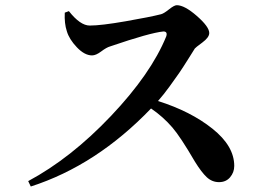

<svg xmlns="http://www.w3.org/2000/svg" viewBox="-20 -716 1040 728"><path d="M225.6 -668 241.2 -673.8Q284.2 -619.1 320.3 -619.1Q363.3 -619.1 456.1 -635.3Q548.8 -651.4 590.8 -662.1Q601.6 -665 621.1 -680.7Q640.6 -696.3 650.4 -696.3Q679.7 -696.3 726.6 -655.3Q773.4 -614.3 773.4 -590.8Q773.4 -574.2 747.1 -554.7Q720.7 -535.2 718.8 -532.2Q713.9 -524.4 693.4 -491.7Q672.9 -459 659.2 -439Q645.5 -418.9 623 -388.2Q600.6 -357.4 579.1 -333Q703.1 -293.9 785.6 -228Q868.2 -162.1 868.2 -86.9Q868.2 -62.5 852.5 -43.9Q836.9 -25.4 810.5 -25.4Q784.2 -25.4 764.2 -43.9Q744.1 -62.5 718.8 -103.5Q664.1 -197.3 633.8 -232.4Q598.6 -273.4 552.7 -304.7Q345.7 -88.9 96.7 -8.8L86.9 -29.3Q249 -116.2 400.9 -276.4Q552.7 -436.5 610.4 -578.1Q616.2 -596.7 599.6 -596.7Q548.8 -591.8 397.5 -540Q383.8 -536.1 363.8 -521Q343.8 -505.9 329.1 -505.9Q300.8 -505.9 271.5 -536.6Q242.2 -567.4 233.4 -597.7Q223.6 -627 225.6 -668Z"/></svg>

Font: GenRyuMin TW TTF Bold
Style: Regular
Weight: 700
Version: Version 1.300